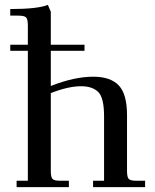

<svg xmlns="http://www.w3.org/2000/svg" viewBox="-20 -766 633 786"><path d="M22 -558V-583H94V-662Q94 -687 87 -694.5Q80 -702 55 -702H22V-729Q134 -729 176 -746L188 -718V-583H326V-558H188V-414Q284 -452 362 -452Q432 -452 466 -416.5Q500 -381 500 -295V-66Q500 -41 507 -33.5Q514 -26 539 -26H574V0H361V-26H406V-290Q406 -366 382 -389.5Q358 -413 312 -413Q260 -413 188 -385V-66Q188 -41 195 -33.5Q202 -26 227 -26H262V0H48V-26H94V-558Z"/></svg>

Font: Dihjauti
Style: Bold
Weight: 700
Designer: T. Christopher White
Version: Version 3.0.0